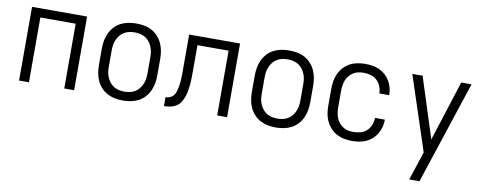

<svg xmlns="http://www.w3.org/2000/svg" viewBox="-63 -846 3427 1360"><g transform="rotate(10 1650.0 -166.0)"><path d="M77 0V-530H473V0H402V-466H148V0Z M825 12Q796 12 767.5 6.5Q739 1 714 -12Q689 -25 669 -46.5Q649 -68 637 -94Q625 -120 620 -148Q615 -176 615 -205V-325Q615 -354 620 -382Q625 -410 637 -436Q649 -462 669 -483.5Q689 -505 714 -518Q739 -531 767.5 -536.5Q796 -542 825 -542Q854 -542 882.5 -537Q911 -532 936 -518.5Q961 -505 981 -483.5Q1001 -462 1013 -436Q1025 -410 1030 -382Q1035 -354 1035 -325V-205Q1035 -176 1030 -148Q1025 -120 1013 -94Q1001 -68 981 -46.5Q961 -25 936 -12Q911 1 882.5 6.5Q854 12 825 12ZM825 -52Q845 -52 864 -56Q883 -60 900 -70Q917 -80 929.5 -95.5Q942 -111 950 -129Q958 -147 961 -166Q964 -185 964 -205V-325Q964 -345 961 -364Q958 -383 950 -401Q942 -419 929.5 -434.5Q917 -450 900 -460Q883 -470 864 -474Q845 -478 825 -478Q805 -478 786 -474Q767 -470 750 -460Q733 -450 720.5 -434.5Q708 -419 700 -401Q692 -383 689 -364Q686 -345 686 -325V-205Q686 -185 689 -166Q692 -147 700 -129Q708 -111 720.5 -95.5Q733 -80 750 -70Q767 -60 786 -56Q805 -52 825 -52Z M1502 0V-466H1278V-270Q1278 -248 1277.5 -225.5Q1277 -203 1275 -180.5Q1273 -158 1269 -135.5Q1265 -113 1257.5 -92Q1250 -71 1237.5 -51.5Q1225 -32 1206 -20.5Q1187 -9 1164.5 -4.5Q1142 0 1119 0V-64Q1135 -64 1150 -70Q1165 -76 1175 -87.5Q1185 -99 1190 -114.5Q1195 -130 1198 -145Q1201 -160 1203 -175.5Q1205 -191 1206 -207Q1207 -223 1207 -238.5Q1207 -254 1207 -270V-530H1573V0Z M1925 12Q1896 12 1867.5 6.5Q1839 1 1814 -12Q1789 -25 1769 -46.5Q1749 -68 1737 -94Q1725 -120 1720 -148Q1715 -176 1715 -205V-325Q1715 -354 1720 -382Q1725 -410 1737 -436Q1749 -462 1769 -483.5Q1789 -505 1814 -518Q1839 -531 1867.5 -536.5Q1896 -542 1925 -542Q1954 -542 1982.5 -537Q2011 -532 2036 -518.5Q2061 -505 2081 -483.5Q2101 -462 2113 -436Q2125 -410 2130 -382Q2135 -354 2135 -325V-205Q2135 -176 2130 -148Q2125 -120 2113 -94Q2101 -68 2081 -46.5Q2061 -25 2036 -12Q2011 1 1982.5 6.5Q1954 12 1925 12ZM1925 -52Q1945 -52 1964 -56Q1983 -60 2000 -70Q2017 -80 2029.5 -95.5Q2042 -111 2050 -129Q2058 -147 2061 -166Q2064 -185 2064 -205V-325Q2064 -345 2061 -364Q2058 -383 2050 -401Q2042 -419 2029.5 -434.5Q2017 -450 2000 -460Q1983 -470 1964 -474Q1945 -478 1925 -478Q1905 -478 1886 -474Q1867 -470 1850 -460Q1833 -450 1820.5 -434.5Q1808 -419 1800 -401Q1792 -383 1789 -364Q1786 -345 1786 -325V-205Q1786 -185 1789 -166Q1792 -147 1800 -129Q1808 -111 1820.5 -95.5Q1833 -80 1850 -70Q1867 -60 1886 -56Q1905 -52 1925 -52Z M2471 12Q2443 12 2415 6.5Q2387 1 2362 -12.5Q2337 -26 2317.5 -47.5Q2298 -69 2286 -94.5Q2274 -120 2269.5 -148.5Q2265 -177 2265 -205V-325Q2265 -353 2269.5 -381.5Q2274 -410 2286 -435.5Q2298 -461 2317.5 -482.5Q2337 -504 2362 -517.5Q2387 -531 2415 -536.5Q2443 -542 2471 -542Q2498 -542 2524 -538Q2550 -534 2574 -523Q2598 -512 2617.5 -494.5Q2637 -477 2650.5 -454Q2664 -431 2670.5 -405.5Q2677 -380 2677 -354V-353H2606Q2606 -379 2596 -404Q2586 -429 2567 -446.5Q2548 -464 2522.5 -471Q2497 -478 2471 -478Q2452 -478 2433 -474Q2414 -470 2397.5 -459.5Q2381 -449 2368.5 -434Q2356 -419 2349 -401Q2342 -383 2339 -363.5Q2336 -344 2336 -325V-205Q2336 -186 2339 -166.5Q2342 -147 2349 -129Q2356 -111 2368.5 -96Q2381 -81 2397.5 -70.5Q2414 -60 2433 -56Q2452 -52 2471 -52Q2497 -52 2522.5 -59Q2548 -66 2567 -83.5Q2586 -101 2596 -126Q2606 -151 2606 -177H2677V-176Q2677 -150 2670.5 -124.5Q2664 -99 2650.5 -76Q2637 -53 2617.5 -35.5Q2598 -18 2574 -7Q2550 4 2524 8Q2498 12 2471 12Z M2920 210Q2930 179 2940.5 148.5Q2951 118 2961 87L2988 4L2812 -530H2886L3025 -96L3164 -530H3238L2994 210Z"/></g></svg>

Font: Lode
Style: Regular
Weight: 400
Monospace: yes
Designer: Belleve Invis
Foundry: Belleve Invis
Version: Version 29.2.0; ttfautohint (v1.8.3)